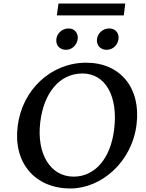

<svg xmlns="http://www.w3.org/2000/svg" viewBox="-20 -1056 826 1087"><path d="M379 11C552 11 727 -137 753 -351C779 -558 661 -701 468 -701C269 -701 105 -548 80 -341C54 -134 178 11 379 11ZM208 -365C229 -535 320 -640 447 -640C577 -640 650 -511 626 -322C606 -159 518 -56 397 -56C266 -56 186 -184 208 -365ZM299 -835C295 -800 317 -774 354 -774C387 -774 415 -800 420 -835C424 -868 402 -895 369 -895C332 -895 303 -868 299 -835ZM302 -969H681L689 -1036H311ZM529 -835C525 -800 548 -774 583 -774C619 -774 646 -800 651 -835C655 -868 634 -895 598 -895C563 -895 533 -868 529 -835Z"/></svg>

Font: TPK Tissa Web Medium
Style: Italic
Weight: 500
Italic angle: -7°
Designer: Jacques Le Bailly, Suppakit Chalermlarp | Katatrad Co.,Ltd.
Foundry: Jacques Le Bailly, Cadson Demak Co.,Ltd.
Version: Version 5.000;Glyphs 3.1.2 (3151)